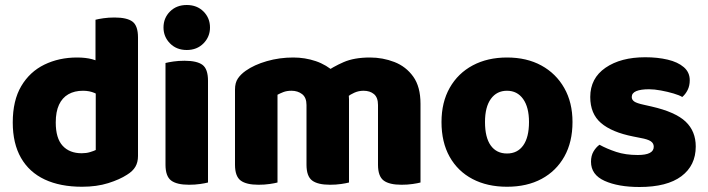

<svg xmlns="http://www.w3.org/2000/svg" viewBox="-20 -731 2833 768"><path d="M363 -131V-421H532V-107Q532 -82 521.5 -64Q511 -46 488 -32Q459 -13 413 1.5Q367 16 308 16Q221 16 159 -13Q97 -42 64 -99.5Q31 -157 31 -241Q31 -329 65 -386.5Q99 -444 157.5 -472.5Q216 -501 288 -501Q323 -501 349 -494Q375 -487 392 -478V-340Q379 -350 358.5 -359Q338 -368 312 -368Q278 -368 253.5 -354Q229 -340 216 -312Q203 -284 203 -241Q203 -178 230.5 -148Q258 -118 307 -118Q325 -118 340 -122.5Q355 -127 363 -131ZM532 -389H362V-652Q373 -655 393.5 -658Q414 -661 438 -661Q488 -661 510 -644.5Q532 -628 532 -581Z M634 -621Q634 -659 660 -685Q686 -711 727 -711Q768 -711 794 -685Q820 -659 820 -621Q820 -584 794 -557.5Q768 -531 727 -531Q686 -531 660 -557.5Q634 -584 634 -621ZM642 -264H812V-1Q801 2 780.5 5Q760 8 736 8Q687 8 664.5 -9Q642 -26 642 -72ZM812 -175H642V-479Q653 -482 673.5 -485Q694 -488 718 -488Q768 -488 790 -471.5Q812 -455 812 -408Z M1376 -334V-221H1206V-311Q1206 -341 1188.5 -354.5Q1171 -368 1146 -368Q1127 -368 1113 -362.5Q1099 -357 1090 -352V-221H920V-373Q920 -400 931.5 -417Q943 -434 963 -448Q997 -472 1047.5 -486.5Q1098 -501 1153 -501Q1200 -501 1243 -486.5Q1286 -472 1321 -440Q1329 -433 1337.5 -426Q1346 -419 1350 -411Q1361 -394 1368.5 -374Q1376 -354 1376 -334ZM1662 -316V-221H1492V-311Q1492 -341 1476 -354.5Q1460 -368 1434 -368Q1415 -368 1398 -360.5Q1381 -353 1370 -344L1277 -439Q1312 -464 1354.5 -482.5Q1397 -501 1460 -501Q1511 -501 1557.5 -483Q1604 -465 1633 -424.5Q1662 -384 1662 -316ZM920 -264H1090V-1Q1079 2 1058.5 5Q1038 8 1014 8Q965 8 942.5 -9Q920 -26 920 -72ZM1206 -264H1376V-1Q1365 2 1344.5 5Q1324 8 1300 8Q1251 8 1228.5 -9Q1206 -26 1206 -72ZM1492 -264H1662V-1Q1651 2 1630.5 5Q1610 8 1586 8Q1537 8 1514.5 -9Q1492 -26 1492 -72Z M2270 -243Q2270 -163 2237.5 -105Q2205 -47 2146.5 -15.5Q2088 16 2008 16Q1929 16 1870 -15Q1811 -46 1778.5 -104Q1746 -162 1746 -243Q1746 -322 1779 -380Q1812 -438 1871 -469.5Q1930 -501 2008 -501Q2087 -501 2145.5 -469Q2204 -437 2237 -379Q2270 -321 2270 -243ZM2008 -368Q1967 -368 1943.5 -335.5Q1920 -303 1920 -243Q1920 -181 1943 -149Q1966 -117 2008 -117Q2050 -117 2073 -149.5Q2096 -182 2096 -243Q2096 -302 2072.5 -335Q2049 -368 2008 -368Z M2763 -145Q2763 -69 2705.5 -26Q2648 17 2538 17Q2453 17 2398.5 -7.5Q2344 -32 2344 -84Q2344 -108 2354 -125Q2364 -142 2378 -152Q2407 -136 2444.5 -123.5Q2482 -111 2531 -111Q2595 -111 2595 -144Q2595 -158 2583 -166Q2571 -174 2543 -179L2513 -185Q2427 -202 2384 -239Q2341 -276 2341 -343Q2341 -418 2402 -460Q2463 -502 2561 -502Q2610 -502 2650.5 -492.5Q2691 -483 2715 -462.5Q2739 -442 2739 -410Q2739 -388 2730.5 -371Q2722 -354 2709 -343Q2698 -350 2674.5 -357Q2651 -364 2624 -369Q2597 -374 2576 -374Q2543 -374 2525 -366.5Q2507 -359 2507 -343Q2507 -332 2517 -325Q2527 -318 2555 -312L2586 -305Q2682 -283 2722.5 -244.5Q2763 -206 2763 -145Z"/></svg>

Font: Baloo Tamma 2 ExtraBold
Style: Regular
Weight: 800
Designer: Divya Kowshik, Shuchita Grover and Ek Type
Foundry: Ek Type
Version: Version 1.700